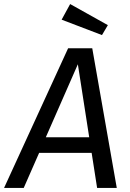

<svg xmlns="http://www.w3.org/2000/svg" viewBox="-52 -927 639 947"><path d="M400 -173H141L65 0H-32L284 -689H403L524 0H427ZM388 -250 332 -610 174 -250ZM480 -803 451 -754 252 -830 294 -907Z"/></svg>

Font: FiraGO
Style: Italic
Weight: 400
Italic angle: -8°
Designer: bBox Type GmbH
Foundry: bBox Type GmbH
Version: Version 1.001